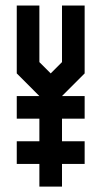

<svg xmlns="http://www.w3.org/2000/svg" viewBox="-20 -687 373 707"><path d="M208.3 -83.3V0H125V-83.3H41.7V-166.7H125V-250H41.7V-333.3H125L41.7 -416.7V-666.7H125V-458.3L166.7 -416.7L208.3 -458.3V-666.7H291.7V-416.7L208.3 -333.3H291.7V-250H208.3V-166.7H291.7V-83.3Z"/></svg>

Font: Yulong
Style: Regular
Weight: 400
Designer: GGBotNet
Foundry: f0n7.com
Version: 1.00